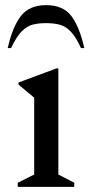

<svg xmlns="http://www.w3.org/2000/svg" viewBox="-20 -727 358 747"><path d="M49 0V-16L113 -48V-347L52 -398V-406L200 -461H207V-48L269 -16V0ZM10 -540Q29 -624 62 -665.5Q95 -707 159 -707Q225 -707 257 -665.5Q289 -624 308 -540H295Q275 -584 255 -604.5Q235 -625 212 -631Q189 -637 159 -637Q129 -637 106.5 -631Q84 -625 64 -604.5Q44 -584 23 -540Z"/></svg>

Font: Spectral Medium
Style: Regular
Weight: 500
Designer: Jean-Baptiste Levee
Foundry: Production Type
Version: Version 2.001